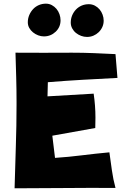

<svg xmlns="http://www.w3.org/2000/svg" viewBox="-20 -1020 681 1048"><path d="M621.1 -594.7Q525.4 -589.8 431.2 -584.5Q336.9 -579.1 241.2 -571.3L239.3 -494.1L491.2 -508.8Q496.1 -475.6 498.5 -443.4Q501 -411.1 501 -377.9Q501 -364.3 500.5 -349.6Q500 -335 500 -321.3L265.6 -279.3L280.3 -158.2Q354.5 -163.1 428.2 -172.4Q502 -181.6 577.1 -188.5Q584 -139.6 590.8 -90.3Q597.7 -41 610.4 5.9Q471.7 4.9 335 6.3Q198.2 7.8 59.6 7.8Q62.5 -106.4 66.4 -219.7Q70.3 -333 70.3 -448.2V-466.8Q70.3 -533.2 68.4 -599.1Q66.4 -665 64.5 -732.4Q141.6 -731.4 218.3 -731.9Q294.9 -732.4 373 -732.4Q432.6 -732.4 491.7 -730Q550.8 -727.5 610.4 -724.6ZM545.9 -907.2Q545.9 -888.7 538.6 -872.6Q531.2 -856.4 518.6 -844.2Q505.9 -832 489.7 -825.2Q473.6 -818.4 455.1 -818.4Q438.5 -818.4 422.9 -824.2Q407.2 -830.1 394.5 -840.3Q381.8 -850.6 374 -865.2Q366.2 -879.9 366.2 -896.5Q366.2 -917 373.5 -935.1Q380.9 -953.1 394 -967.3Q407.2 -981.4 425.3 -989.3Q443.4 -997.1 464.8 -997.1Q482.4 -997.1 497.6 -989.3Q512.7 -981.4 523.4 -968.8Q534.2 -956.1 540 -939.9Q545.9 -923.8 545.9 -907.2ZM310.5 -909.2Q310.5 -872.1 283.7 -846.7Q256.8 -821.3 219.7 -821.3Q204.1 -821.3 188.5 -827.1Q172.9 -833 160.2 -843.3Q147.5 -853.5 139.6 -867.7Q131.8 -881.8 131.8 -898.4Q131.8 -918.9 139.6 -937.5Q147.5 -956.1 160.6 -970.2Q173.8 -984.4 191.9 -992.2Q210 -1000 230.5 -1000Q248 -1000 262.7 -992.2Q277.3 -984.4 288.1 -971.7Q298.8 -959 304.7 -942.4Q310.5 -925.8 310.5 -909.2Z"/></svg>

Font: Slackey
Style: Regular
Weight: 400
Designer: Squid
Foundry: Font Diner, Inc DBA Sideshow
Version: Version 1.001